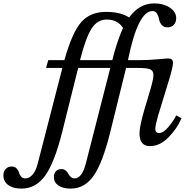

<svg xmlns="http://www.w3.org/2000/svg" viewBox="-214 -850 1127 1130"><path d="M602 -450H528L435 -73Q390 109 337 184.5Q284 260 202 260Q156 260 129.5 241.5Q103 223 103 192Q103 171 115 158Q127 145 147 145Q162 145 172.5 153.5Q183 162 188 172.5Q193 183 202.5 191.5Q212 200 225 200Q268 200 291 113L435 -450H246L152 -73Q107 107 52 183.5Q-3 260 -88 260Q-137 260 -165.5 239Q-194 218 -194 183Q-194 159 -180.5 144.5Q-167 130 -145 130Q-127 130 -116.5 141Q-106 152 -102.5 165Q-99 178 -90 189Q-81 200 -65 200Q-41 200 -21.5 177Q-2 154 8 113L153 -450H57L70 -496H165Q210 -657 263 -718.5Q316 -780 410 -780Q497 -780 546 -747Q606 -830 693 -830Q748 -830 785.5 -805Q823 -780 823 -743Q823 -719 809 -704Q795 -689 772 -689Q749 -689 737 -704Q725 -719 722 -737Q719 -755 710 -770Q701 -785 683 -785Q598 -785 539 -496H605Q658 -496 711 -501Q764 -506 773 -506Q789 -506 796.5 -500.5Q804 -495 804 -479Q804 -457 783 -387L716 -168Q700 -112 700 -92Q700 -67 722 -67Q748 -67 778 -103.5Q808 -140 823 -171L854 -154Q829 -94 778 -42Q727 10 669 10Q607 10 607 -65Q607 -106 635 -202L673 -330Q689 -386 689 -408Q689 -434 670 -442Q651 -450 602 -450ZM447 -496Q472 -600 510 -686Q478 -735 414 -735Q360 -735 326 -683.5Q292 -632 257 -496Z"/></svg>

Font: Libre Baskerville
Style: Italic
Weight: 400
Italic angle: -15°
Designer: Pablo Impallari, Rodrigo Fuenzalida
Foundry: Pablo Impallari, Rodrigo Fuenzalida
Version: Version 1.051;Glyphs 3.2.3 (3260)